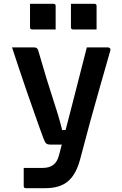

<svg xmlns="http://www.w3.org/2000/svg" viewBox="-20 -784 640 1004"><path d="M159 -536Q174 -536 179 -523Q203 -440 221.5 -379Q240 -318 255.5 -271.5Q271 -225 283 -185Q295 -145 305 -104H323Q339 -165 358 -239Q377 -313 396.5 -389.5Q416 -466 434 -536H545Q550 -536 554.5 -532Q559 -528 557 -520Q529 -422 503 -331Q477 -240 451.5 -147.5Q426 -55 399 49Q378 128 335.5 164Q293 200 217 200H115Q104 200 104 189V94H204Q238 94 259 78Q280 62 289 26Q294 6 303 -28H243Q229 -28 222 -33.5Q215 -39 207 -61Q201 -76 188 -113Q175 -150 157 -200.5Q139 -251 119 -309Q99 -367 79.5 -425.5Q60 -484 43 -536ZM137 -764H260Q271 -764 271 -753V-630H148Q137 -630 137 -641ZM351 -764H474Q485 -764 485 -753V-630H362Q351 -630 351 -641Z"/></svg>

Font: Recursive Mn Lnr St SmB
Style: Regular
Weight: 600
Monospace: yes
Version: Version 1.079;hotconv 1.0.112;makeotfexe 2.5.65598; ttfautoh